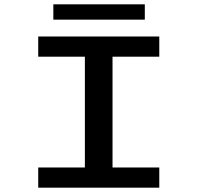

<svg xmlns="http://www.w3.org/2000/svg" viewBox="-20 -869 915 889"><path d="M157 0V-93.5H373V-606.5H157V-700H717.5V-606.5H501V-93.5H717.5V0ZM227 -778V-849H650.5V-778Z"/></svg>

Font: Trispace SemiExpanded Medium
Style: Regular
Weight: 500
Width: 6
Designer: Tyler Finck
Foundry: Etcetera Type Company
Version: Version 1.210; ttfautohint (v1.8.3)